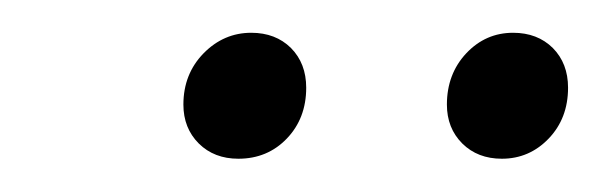

<svg xmlns="http://www.w3.org/2000/svg" viewBox="-20 -760 363 116"><path d="M124 -664.1Q109.4 -664.1 100.1 -673.3Q90.8 -682.6 90.8 -696.8Q90.8 -715.3 103 -727.8Q115.2 -740.2 131.8 -740.2Q146.5 -740.2 155.8 -731Q165 -721.7 165 -707Q165 -688.5 153.3 -676.3Q141.6 -664.1 124 -664.1ZM283.2 -664.1Q268.6 -664.1 259.3 -673.3Q250 -682.6 250 -696.8Q250 -715.3 261.7 -727.8Q273.4 -740.2 290 -740.2Q304.7 -740.2 314 -731Q323.2 -721.7 323.2 -707Q323.2 -688.5 311.5 -676.3Q299.8 -664.1 283.2 -664.1Z"/></svg>

Font: Fira Sans Compressed Light
Style: Italic
Weight: 300
Width: 3
Italic angle: -8°
Designer: Carrois Corporate & Edenspiekermann AG
Foundry: Carrois Corporate GbR & Edenspiekermann AG
Version: Version 4.203;PS 004.203;hotconv 1.0.88;makeotf.lib2.5.64775